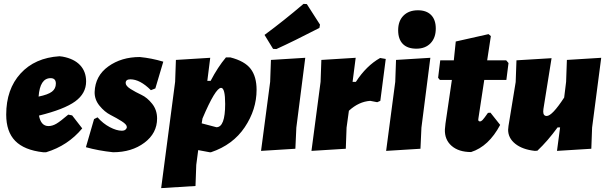

<svg xmlns="http://www.w3.org/2000/svg" viewBox="-20 -774 3136 990"><path d="M404 -112Q330 -23 218 11H202Q105 0 58.5 -47.5Q12 -95 12 -183Q12 -314 86 -395Q160 -476 287 -484L303 -482Q362 -471 393 -438Q424 -405 424 -354Q424 -292 367.5 -251Q311 -210 181 -178Q191 -124 230 -124Q250 -124 270.5 -136Q291 -148 332 -183L352 -179ZM241 -371Q186 -371 179 -276Q228 -286 248 -301.5Q268 -317 268 -343Q268 -371 241 -371Z M701 -480Q762 -474 822 -456L781 -318L758 -309Q702 -365 652 -365Q628 -365 628 -346Q628 -331 653.5 -315Q679 -299 709 -285Q739 -271 764.5 -239Q790 -207 790 -163Q790 -87 724.5 -38Q659 11 563 11Q487 3 423 -15L465 -160L483 -169Q511 -137 546 -118.5Q581 -100 608 -100Q621 -100 627.5 -106Q634 -112 634 -119Q634 -132 608 -148.5Q582 -165 550.5 -181Q519 -197 493 -229Q467 -261 468 -300Q471 -383 538.5 -431.5Q606 -480 701 -480Z M1064 -476 1049 -357H1066Q1103 -428 1145 -478H1168Q1242 -459 1272.5 -419Q1303 -379 1303 -311Q1303 -209 1242 -118Q1181 -27 1068 11H1061L1002 0L992 76L988 185L811 196L883 -352L887 -465ZM1120 -321Q1091 -321 1024 -163L1020 -138L1096 -118Q1141 -118 1141 -238Q1141 -321 1120 -321Z M1545 -754 1562 -753 1630 -647 1627 -630Q1493 -561 1405 -521L1388 -522L1344 -594Q1443 -667 1545 -754ZM1554 -476 1508 -116 1503 -7 1326 4 1373 -352 1377 -465Z M1814 -476 1798 -352H1815Q1869 -435 1940 -475L1969 -470L1941 -254L1925 -247L1889 -254Q1830 -250 1779 -203L1767 -116L1763 -7L1586 4L1633 -352L1637 -465Z M2135 -721Q2179 -721 2203 -696.5Q2227 -672 2227 -627Q2227 -579 2200 -551Q2173 -523 2127 -523Q2081 -523 2057 -547.5Q2033 -572 2033 -618Q2033 -666 2060.5 -693.5Q2088 -721 2135 -721ZM2199 -476 2153 -116 2148 -7 1971 4 2018 -352 2022 -465Z M2409 10Q2345 10 2308.5 -22Q2272 -54 2274 -107L2277 -137L2309 -355L2310 -362H2248L2239 -373L2250 -463H2320L2330 -560L2499 -598L2511 -588L2492 -463H2590L2602 -449L2591 -362H2477L2447 -165L2446 -157Q2446 -148 2455 -148Q2461 -148 2468 -155Q2475 -162 2496 -192L2509 -193L2559 -130Q2500 -19 2409 10Z M2824 -474 2782 -212 2781 -199Q2781 -176 2799 -176Q2827 -176 2889 -271L2899 -352L2903 -465L3080 -476L3033 -116L3029 -7L2852 4L2868 -117H2855Q2804 -47 2751 3L2738 4Q2674 -3 2637 -32.5Q2600 -62 2600 -105L2602 -125L2639 -351L2643 -463Z"/></svg>

Font: Alegreya Sans SC Black
Style: Italic
Weight: 900
Italic angle: -7°
Designer: Juan Pablo del Peral
Foundry: Huerta Tipografica
Version: Version 2.007